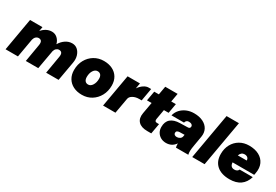

<svg xmlns="http://www.w3.org/2000/svg" viewBox="45 -1617 3664 2553"><g transform="rotate(30 1876.5 -341.0)"><path d="M401 -270Q408 -312 395 -331Q382 -350 354 -350Q330 -350 311 -333.5Q292 -317 284 -286L234 0H44L131 -500H322L310 -434Q341 -471 380 -491.5Q419 -512 463 -512Q512 -512 547.5 -479.5Q583 -447 596 -396Q627 -449 674 -480.5Q721 -512 775 -512Q823 -512 857 -482Q891 -452 906 -402.5Q921 -353 910 -293L858 0H667L713 -270Q720 -312 707 -331Q694 -350 666 -350Q643 -350 624.5 -334.5Q606 -319 598 -291L546 0H355Z M970 -217Q970 -305 1007.5 -373Q1045 -441 1110 -480.5Q1175 -520 1257 -520Q1332 -520 1389 -492Q1446 -464 1477.5 -411.5Q1509 -359 1509 -287Q1509 -200 1471.5 -131Q1434 -62 1369.5 -22Q1305 18 1223 18Q1147 18 1090 -11Q1033 -40 1001.5 -93Q970 -146 970 -217ZM1317 -281Q1317 -319 1300 -339.5Q1283 -360 1252 -360Q1214 -360 1188.5 -320.5Q1163 -281 1163 -222Q1163 -184 1180 -163Q1197 -142 1228 -142Q1266 -142 1291.5 -182.5Q1317 -223 1317 -281Z M1629 -500H1819L1804 -416Q1836 -461 1873.5 -485.5Q1911 -510 1945 -510H1985L1951 -316H1912Q1859 -316 1819 -293.5Q1779 -271 1773 -236L1731 0H1541Z M2309 -158 2281 0H2219Q2125 0 2081 -47Q2037 -94 2052 -178L2083 -352H2012L2038 -500H2109L2132 -630H2322L2299 -500H2370L2344 -352H2272L2246 -204Q2237 -158 2278 -158Z M2855 -148Q2845 -93 2844 -58Q2843 -23 2850 0H2660Q2653 -26 2654 -62Q2603 13 2512 13Q2466 13 2430.5 -7Q2395 -27 2374.5 -61.5Q2354 -96 2354 -141Q2354 -224 2403 -265.5Q2452 -307 2543 -309L2659 -312Q2677 -312 2685 -318Q2693 -324 2696 -334L2697 -339Q2700 -359 2684 -372Q2668 -385 2639 -385Q2597 -385 2586 -342H2394Q2407 -395 2442.5 -434Q2478 -473 2529.5 -495Q2581 -517 2643 -517Q2724 -517 2781.5 -488.5Q2839 -460 2865 -410Q2891 -360 2880 -294ZM2550 -165Q2550 -147 2563.5 -137Q2577 -127 2599 -127Q2623 -127 2644.5 -141Q2666 -155 2670 -180L2674 -205L2598 -203Q2576 -202 2563 -193Q2550 -184 2550 -165Z M3033 -700H3223L3100 0H2910Z M3218 -227Q3218 -310 3253 -374Q3288 -438 3350 -474.5Q3412 -511 3492 -511Q3582 -511 3644.5 -477.5Q3707 -444 3735 -383Q3763 -322 3748 -240L3742 -207H3410Q3414 -135 3477 -135Q3524 -135 3540 -171H3741Q3687 9 3485 9Q3358 9 3288 -53Q3218 -115 3218 -227ZM3496 -380Q3445 -380 3424 -322H3561Q3561 -349 3543.5 -364.5Q3526 -380 3496 -380Z"/></g></svg>

Font: Overused Grotesk Black
Style: Italic
Weight: 900
Italic angle: -10°
Version: Version 0.003